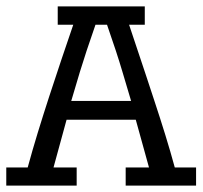

<svg xmlns="http://www.w3.org/2000/svg" viewBox="-26 -583 636 603"><path d="M428.7 -563V-505.4H379.4Q413.1 -405.8 432.4 -346.7Q451.7 -287.6 458 -269Q476.6 -212.9 493.2 -159.2Q509.8 -105.5 522.9 -57.1H589.8V0H368.7V-57.1H441.9L400.4 -207H183.1L142.1 -57.1H214.8V0H-6.3V-57.1H61Q75.2 -109.4 92.5 -166Q109.9 -222.7 128.7 -280.5Q147.5 -338.4 166.7 -395.3Q186 -452.1 204.1 -505.4H155.3V-563ZM385.7 -266.1Q376 -298.3 358.6 -357.2Q341.3 -416 310.1 -505.4H273.9Q242.7 -416 224.9 -357.2Q207 -298.3 197.8 -266.1Z"/></svg>

Font: Rokkitt
Style: Regular
Weight: 400
Version: Version 1.2; ttfautohint (v1.5) -l 7 -r 28 -G 50 -x 13 -D la